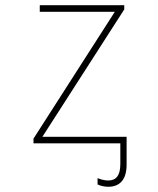

<svg xmlns="http://www.w3.org/2000/svg" viewBox="-20 -548 603 734"><path d="M108 0H440V79C440 123 424 142 394 142C380 142 365 138 353 133V157C363 162 378 166 394 166C440 166 464 136 464 82V-25H142L455 -512V-528H132V-503H419L108 -18Z"/></svg>

Font: Noto Sans Mono SemiCondensed Thin
Style: Regular
Weight: 100
Width: 4
Designer: Monotype Design Team
Foundry: Monotype Imaging Inc.
Version: Version 2.014